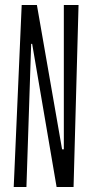

<svg xmlns="http://www.w3.org/2000/svg" viewBox="-20 -730 375 770"><path d="M275 20H207L109 -554H105L86 20H35L67 -710H128L229 -131H236V-710H295Z"/></svg>

Font: Bahiana
Style: Regular
Weight: 400
Designer: Pablo Cosgaya & Dani Raskovsky
Foundry: Pablo Cosgaya & Dani Raskovsky
Version: Version 1.005